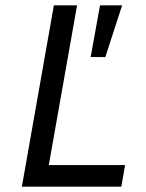

<svg xmlns="http://www.w3.org/2000/svg" viewBox="-20 -700 546 720"><path d="M449 -81 435 0H62L182 -680H269L163 -81ZM375 -486H320L355 -680H438Z"/></svg>

Font: Inria Sans
Style: Italic
Weight: 400
Italic angle: -10°
Designer: Black Foundry Team
Foundry: Black Foundry
Version: Version 1.2; ttfautohint (v1.8.3)